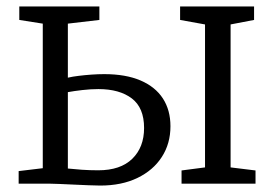

<svg xmlns="http://www.w3.org/2000/svg" viewBox="-20 -571 853 597"><path d="M544.5 0V-41L617.5 -50.5V-495L540 -509V-551H770V-509L697 -495V-50.5L774.5 -41V0ZM38 0V-39L113 -48V-497.5L40 -509V-551H289V-509L191 -497.5V-329.5Q206 -333 224.8 -335.2Q243.5 -337.5 264 -339Q284.5 -340.5 304 -340.5Q371 -340.5 417 -320.8Q463 -301 486.5 -264.8Q510 -228.5 510 -178.5Q510 -124.5 483.2 -83Q456.5 -41.5 407.5 -17.8Q358.5 6 291.5 6Q277 6 255 5Q233 4 209.2 3Q185.5 2 164.8 1Q144 0 131 0ZM285.5 -41.5Q354.5 -41.5 391.2 -77.2Q428 -113 428 -173Q428 -236 389.8 -265Q351.5 -294 286 -294Q262 -294 236 -291Q210 -288 191 -284.5V-47Q210 -45 234.5 -43.2Q259 -41.5 285.5 -41.5Z"/></svg>

Font: Merriweather 28pt Light
Style: Regular
Weight: 300
Version: Version 2.100